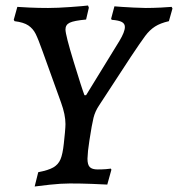

<svg xmlns="http://www.w3.org/2000/svg" viewBox="-20 -667 647 698"><path d="M287 -321H293L414 -518Q434 -551 434 -569Q434 -581 423 -587Q412 -593 386 -595L384 -599L396 -644L422 -642Q437 -641 465.5 -639.5Q494 -638 510 -638Q535 -638 565 -639.5Q595 -641 604 -642L607 -636L594 -590Q563 -583 543.5 -570.5Q524 -558 508 -536.5Q492 -515 456 -461L341 -285Q326 -263 320 -239Q314 -215 305 -156L300 -119Q298 -97 298 -90Q298 -68 306.5 -59.5Q315 -51 335 -51Q351 -51 364.5 -52Q378 -53 383 -54L385 -50L370 4Q355 3 314.5 1.5Q274 0 234 0Q202 0 160.5 4.5Q119 9 106 11L119 -41Q156 -48 174 -58.5Q192 -69 200 -88Q208 -107 212 -145L216 -184Q218 -206 218 -216Q218 -250 202 -294L135 -480Q119 -525 109.5 -544Q100 -563 83 -574.5Q66 -586 33 -590L30 -595L43 -642Q55 -641 87.5 -639.5Q120 -638 155 -638Q188 -638 236.5 -641.5Q285 -645 300 -647L303 -639L293 -596Q249 -592 233.5 -584.5Q218 -577 218 -560Q218 -540 248 -442Q278 -344 287 -321Z"/></svg>

Font: Alegreya SC Medium
Style: Italic
Weight: 500
Italic angle: -7°
Designer: Juan Pablo del Peral
Foundry: Huerta Tipografica
Version: Version 2.007; ttfautohint (v1.6)